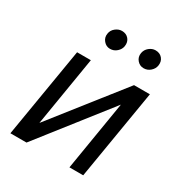

<svg xmlns="http://www.w3.org/2000/svg" viewBox="-178 -887 952 1012"><g transform="rotate(30 298.5 -380.5)"><path d="M136.4 -123.6 468.8 -545.5H565.3L474.4 0H390.6L460.2 -421.9L129.3 0H31.2L122.2 -545.5H206ZM467.3 -647.7Q443.9 -647.7 427.9 -666.2Q411.9 -684.7 416.2 -710.2Q420.1 -732.6 437.9 -747Q455.6 -761.4 475.9 -761.4Q502.5 -761.4 517.6 -743.4Q532.7 -725.5 528.4 -698.9Q525.2 -678.6 508 -663.2Q490.8 -647.7 467.3 -647.7ZM262.8 -647.7Q239.3 -647.7 223.4 -666.7Q207.4 -685.7 211.6 -710.2Q214.8 -732.6 233 -747Q251.1 -761.4 271.3 -761.4Q297.9 -761.4 313 -743.4Q328.1 -725.5 323.9 -698.9Q320.7 -678.6 303.4 -663.2Q286.2 -647.7 262.8 -647.7Z"/></g></svg>

Font: Inter UI
Style: Italic
Weight: 400
Italic angle: -9.39999°
Designer: Rasmus Andersson
Foundry: rsms
Version: 3.2;8d6f07862